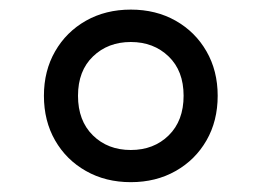

<svg xmlns="http://www.w3.org/2000/svg" viewBox="-20 -769 545 400"><path d="M252.5 -389.5Q200 -389.5 159 -412.8Q118 -436 94.8 -476.5Q71.5 -517 71.5 -569.5Q71.5 -621.5 94.8 -662Q118 -702.5 159 -725.8Q200 -749 252.5 -749Q305 -749 346 -725.8Q387 -702.5 410.2 -662Q433.5 -621.5 433.5 -569.5Q433.5 -517 410.2 -476.5Q387 -436 346 -412.8Q305 -389.5 252.5 -389.5ZM252.5 -456.5Q300.5 -456.5 331.5 -487Q362.5 -517.5 362.5 -569.5Q362.5 -621.5 331.2 -651.5Q300 -681.5 252.5 -681.5Q205 -681.5 173.8 -651.5Q142.5 -621.5 142.5 -569.5Q142.5 -517.5 173.5 -487Q204.5 -456.5 252.5 -456.5Z"/></svg>

Font: Encode Sans SemiExpanded SemiExpanded Medium
Style: Regular
Weight: 500
Width: 6
Designer: Multiple Designers
Foundry: Impallari Type
Version: Version 3.000; ttfautohint (v1.8.3) -l 8 -r 50 -G 200 -x 14 